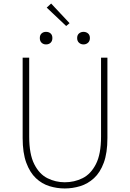

<svg xmlns="http://www.w3.org/2000/svg" viewBox="-20 -1052 734 1085"><path d="M346 13Q302 13 259.5 0Q217 -13 183 -45Q149 -77 128.5 -132.5Q108 -188 108 -272V-726H145V-280Q145 -181 173.5 -124.5Q202 -68 248 -45Q294 -22 346 -22Q400 -22 446.5 -45Q493 -68 522 -124.5Q551 -181 551 -280V-726H587V-272Q587 -188 566.5 -132.5Q546 -77 511 -45Q476 -13 433 0Q390 13 346 13ZM240 -801Q225 -801 215 -810.5Q205 -820 205 -837Q205 -854 215 -863Q225 -872 240 -872Q256 -872 266 -863Q276 -854 276 -837Q276 -820 266 -810.5Q256 -801 240 -801ZM354 -905 244 -1009 269 -1032 373 -921ZM452 -801Q437 -801 426.5 -810.5Q416 -820 416 -837Q416 -854 426.5 -863Q437 -872 452 -872Q467 -872 477.5 -863Q488 -854 488 -837Q488 -820 477.5 -810.5Q467 -801 452 -801Z"/></svg>

Font: Noto Sans TC
Style: Regular
Weight: 100
Designer: Ryoko NISHIZUKA 西塚涼子 (kana, bopomofo & ideographs); Paul D. Hunt (Latin, Greek & Cyrillic); Sandoll Communications 산돌커뮤니
Foundry: Adobe
Version: Version 2.004;hotconv 1.0.118;makeotfexe 2.5.65603